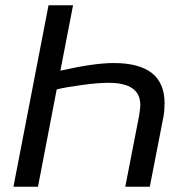

<svg xmlns="http://www.w3.org/2000/svg" viewBox="-20 -708 713 728"><path d="M209 -440Q337 -469 411 -469Q604 -469 604 -317Q604 -303 603 -290.5Q602 -278 600 -267L548 0H455L507 -267Q508 -272 510 -287Q512 -302 512 -310Q512 -394 392 -394Q371 -394 346.5 -392Q322 -390 293 -386Q264 -382 239.5 -378Q215 -374 195 -369L124 0H31L164 -688H257Z"/></svg>

Font: Libra Sans Modern
Style: Italic
Weight: 400
Italic angle: -12°
Foundry: Stefan Peev, Context Ltd
Version: Version 1.000